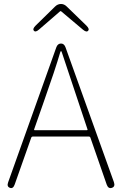

<svg xmlns="http://www.w3.org/2000/svg" viewBox="-20 -945 614 966"><path d="M30 0Q13 -6 21 -28L263 -706Q270 -726 287 -726Q303 -726 310 -706L553 -29Q561 -6 543 0Q525 6 517 -16L435 -252Q433 -258 427 -258H146Q139 -258 137 -252L54 -17Q46 6 30 0ZM152 -295Q150 -290 155 -290H417Q422 -290 420 -295L291 -682Q289 -688 287 -688Q285 -688 283 -682Q258 -596 201 -435ZM177 -797Q159 -781 151 -790Q142 -799 159 -816L257 -912Q270 -925 287 -925Q303 -925 316 -912L415 -816Q432 -799 423 -790Q415 -781 397 -796L289 -887Q285 -891 281 -887Z"/></svg>

Font: Resource Han Rounded KR ExtraLight
Style: Regular
Weight: 250
Designer: Cyano Hao (round all glyphs); Ryoko NISHIZUKA 西塚涼子 (kana, bopomofo & ideographs); Paul D. Hunt (Latin, Greek & Cyrillic)
Foundry: Cyano Hao
Version: 0.990